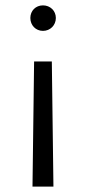

<svg xmlns="http://www.w3.org/2000/svg" viewBox="-20 -689 321 715"><path d="M179 6 173 -460H107L101 6ZM93 -622C93 -595 113 -574 140 -574C167 -574 188 -595 188 -622C188 -649 167 -669 140 -669C113 -669 93 -649 93 -622Z"/></svg>

Font: All Genders v4 Light
Style: Regular
Weight: 300
Designer: Rassam Alawdi
Foundry: Rassam Art
Version: Version 3.100;FEAKit 1.0